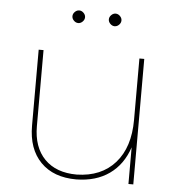

<svg xmlns="http://www.w3.org/2000/svg" viewBox="-51 -740 738 788"><g transform="rotate(5 318.5 -346.0)"><path d="M262 -648Q254 -640 244 -640Q234 -640 226 -648Q218 -656 218 -666Q218 -676 226 -684Q234 -692 244 -692Q254 -692 262 -684Q270 -676 270 -666Q270 -656 262 -648ZM412 -648Q404 -640 394 -640Q384 -640 376 -648Q368 -656 368 -666Q368 -676 376 -684Q384 -692 394 -692Q404 -692 412 -684Q420 -676 420 -666Q420 -656 412 -648ZM507 -517H527V0H507V-151Q483 -79 428 -40Q373 -1 292 0Q198 0 145 -54Q92 -108 92 -204V-517H112V-204Q112 -117 159.5 -68.5Q207 -20 292 -20Q393 -22 450 -86.5Q507 -151 507 -264Z"/></g></svg>

Font: Montserrat arm Thin
Style: Regular
Weight: 250
Designer: Julieta Ulanovsky
Foundry: Julieta Ulanovsky
Version: Version 6.000;PS 006.000;hotconv 1.0.88;makeotf.lib2.5.64775